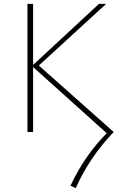

<svg xmlns="http://www.w3.org/2000/svg" viewBox="-20 -678 627 986"><path d="M369 288 342 276Q378 198 427 127.5Q476 57 540 -6L538 15L144 -339L488 -658H525L168 -331L170 -350L564 0Q502 64 453 136.5Q404 209 369 288ZM121 0V-658H150V0Z"/></svg>

Font: Ysabeau Office Thin
Style: Regular
Weight: 250
Designer: Christian Thalmann (Catharsis Fonts)
Version: Version 2.001;gftools[0.9.30]; featfreeze: tnum,lnum,ss02